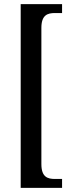

<svg xmlns="http://www.w3.org/2000/svg" viewBox="-20 -780 349 928"><path d="M80 128H280V85H246C210 85 180 76 180 13V-645C180 -708 210 -717 246 -717H280V-760H80Z"/></svg>

Font: Noto Serif Armenian ExtraCondensed Medium
Style: Regular
Weight: 500
Width: 2
Designer: Monotype Design Team
Foundry: Monotype Imaging Inc.
Version: Version 2.008